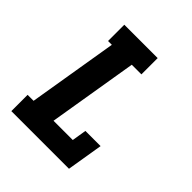

<svg xmlns="http://www.w3.org/2000/svg" viewBox="-200 -868 1001 1001"><g transform="rotate(45 300.0 -367.5)"><path d="M44 0V-120H88L170 -615H142V-735H388V-615H317L235 -120H377L390 -200H502L469 0Z"/></g></svg>

Font: Iosevka Curly Slab HvExObl
Style: Regular
Weight: 900
Width: 7
Italic angle: -9°
Monospace: yes
Designer: Belleve Invis
Foundry: Belleve Invis
Version: Version 11.1.0; ttfautohint (v1.8.3)